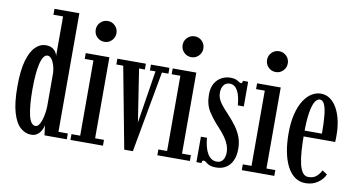

<svg xmlns="http://www.w3.org/2000/svg" viewBox="-74 -939 2128 1140"><g transform="rotate(10 990.0 -369.5)"><path d="M163.5 10Q128.5 10 99 -15.5Q69.5 -41 51.8 -100Q34 -159 34 -259Q34 -355.5 51.2 -414.8Q68.5 -474 96.8 -501.2Q125 -528.5 157.5 -528.5Q183.5 -528.5 198.5 -519Q213.5 -509.5 220.5 -497.2Q227.5 -485 229 -476.5V-714.5H171V-750H321V-35H377.5V0H243L235 -61Q234 -47.5 225.5 -30.8Q217 -14 201.8 -2Q186.5 10 163.5 10ZM180 -45.5Q194.5 -45.5 205 -64.5Q215.5 -83.5 221.8 -112.2Q228 -141 229 -170V-374Q227.5 -399.5 220.5 -421.2Q213.5 -443 203 -456.2Q192.5 -469.5 179 -469.5Q165 -469.5 154.8 -454Q144.5 -438.5 138 -410.2Q131.5 -382 128.2 -343Q125 -304 125 -257Q125 -206 128.5 -166.5Q132 -127 138.5 -100Q145 -73 155.5 -59.2Q166 -45.5 180 -45.5Z M399.5 0V-35H452V-488.5H399.5V-523.5H542V-35H595.5V0ZM496.5 -608.5Q470 -608.5 451.8 -626.8Q433.5 -645 433.5 -671.5Q433.5 -697.5 451.8 -715.8Q470 -734 496.5 -734Q522 -734 540.2 -715.8Q558.5 -697.5 558.5 -671.5Q558.5 -645 540.2 -626.8Q522 -608.5 496.5 -608.5Z M724 1.5 631.5 -488.5H590V-523.5H762V-488.5H727L776 -172L826 -488.5H792.5V-523.5H904V-488.5H865L776 1.5Z M923.5 0V-35H976V-488.5H923.5V-523.5H1066V-35H1119.5V0ZM1020.5 -608.5Q994 -608.5 975.8 -626.8Q957.5 -645 957.5 -671.5Q957.5 -697.5 975.8 -715.8Q994 -734 1020.5 -734Q1046 -734 1064.2 -715.8Q1082.5 -697.5 1082.5 -671.5Q1082.5 -645 1064.2 -626.8Q1046 -608.5 1020.5 -608.5Z M1278.5 11Q1251 11 1236.8 4Q1222.5 -3 1215.2 -9.8Q1208 -16.5 1201 -16.5Q1194.5 -16.5 1192 -12.2Q1189.5 -8 1189.5 0H1159V-153.5H1195.5Q1198 -124.5 1204.2 -100.5Q1210.5 -76.5 1220.5 -59.5Q1230.5 -42.5 1244.5 -33.2Q1258.5 -24 1277 -24Q1294.5 -24 1305.2 -33Q1316 -42 1321 -56Q1326 -70 1326 -86Q1326 -110 1317.8 -132.2Q1309.5 -154.5 1293 -178Q1276.5 -201.5 1251 -228.5Q1214.5 -267 1188.5 -308Q1162.5 -349 1162.5 -408.5Q1162.5 -450 1178.2 -476.5Q1194 -503 1219 -516Q1244 -529 1271.5 -529Q1292.5 -529 1305 -523.8Q1317.5 -518.5 1325 -513.2Q1332.5 -508 1338 -508Q1342 -508 1344.2 -511.5Q1346.5 -515 1347 -523.5H1378.5V-374.5H1342.5Q1340.5 -401 1335.5 -423Q1330.5 -445 1322 -460.8Q1313.5 -476.5 1301.5 -485Q1289.5 -493.5 1273.5 -493.5Q1249.5 -493.5 1237 -475.5Q1224.5 -457.5 1224.5 -431.5Q1224.5 -400 1243.2 -372.8Q1262 -345.5 1297 -309.5Q1324 -280.5 1345 -251.8Q1366 -223 1378 -191Q1390 -159 1390 -120.5Q1390 -78 1376.2 -48.8Q1362.5 -19.5 1337.5 -4.2Q1312.5 11 1278.5 11Z M1432.5 0V-35H1485V-488.5H1432.5V-523.5H1575V-35H1628.5V0ZM1529.5 -608.5Q1503 -608.5 1484.8 -626.8Q1466.5 -645 1466.5 -671.5Q1466.5 -697.5 1484.8 -715.8Q1503 -734 1529.5 -734Q1555 -734 1573.2 -715.8Q1591.5 -697.5 1591.5 -671.5Q1591.5 -645 1573.2 -626.8Q1555 -608.5 1529.5 -608.5Z M1818 10.5Q1780.5 10.5 1752.5 -10Q1724.5 -30.5 1705.8 -67.2Q1687 -104 1677.5 -154Q1668 -204 1668 -263Q1668 -331.5 1680.8 -381.8Q1693.5 -432 1715 -464.8Q1736.5 -497.5 1762.8 -513.2Q1789 -529 1816.5 -529Q1849 -529 1874 -510.8Q1899 -492.5 1916 -461Q1933 -429.5 1941.8 -388.8Q1950.5 -348 1950.5 -302.5Q1950.5 -292 1950.5 -281.8Q1950.5 -271.5 1949.5 -261H1752.5V-296H1863.5Q1863.5 -362.5 1859 -406.2Q1854.5 -450 1844.2 -471.8Q1834 -493.5 1816.5 -493.5Q1800 -493.5 1787 -471.8Q1774 -450 1766.5 -402.5Q1759 -355 1759 -278Q1759 -221 1762.2 -174.8Q1765.5 -128.5 1773.2 -95.8Q1781 -63 1794.2 -45.8Q1807.5 -28.5 1828 -28.5Q1860.5 -28.5 1879 -46.5Q1897.5 -64.5 1904.5 -82L1934.5 -63Q1924.5 -35 1892.5 -12.2Q1860.5 10.5 1818 10.5Z"/></g></svg>

Font: Imbue Thin 10pt Medium
Style: Regular
Weight: 500
Version: Version 1.102